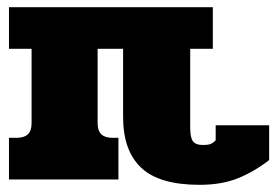

<svg xmlns="http://www.w3.org/2000/svg" viewBox="-20 -500 775 535"><path d="M323 -174V-364H252V-156Q252 -116 293 -116H310V0H5V-116H27Q68 -116 68 -156V-364H5V-480H573V-364H510V-144Q510 -117 517.5 -106.5Q525 -96 546 -96Q559 -96 566 -98.5Q573 -101 581 -109V-151H730V-54Q689 -22 643.5 -3.5Q598 15 536 15Q424 15 373.5 -32.5Q323 -80 323 -174Z"/></svg>

Font: Pridi
Style: Bold
Weight: 700
Designer: Katatrad Team
Foundry: CadsonDemak
Version: Version 1.001